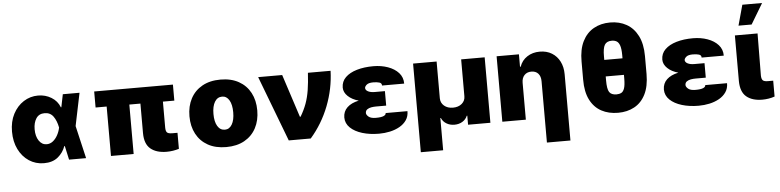

<svg xmlns="http://www.w3.org/2000/svg" viewBox="-53 -1091 6477 1594"><g transform="rotate(-5 3185.5 -294.5)"><path d="M274.1 11.4Q205.3 11 150.6 -25Q95.9 -61.1 64.3 -125Q32.7 -188.9 32.7 -272.7Q32.7 -356.5 65.5 -419.4Q98.4 -482.2 153.2 -517.4Q208.1 -552.6 274.1 -552.6Q334.9 -552.6 384.4 -522.5Q433.9 -492.5 454.5 -438.9H458.5L480.1 -545.5H619.3L562.9 -272.7L626.4 0H484.4L459.2 -115.1H454.5Q436.4 -62.5 391.9 -25.4Q347.3 11.7 274.1 11.4ZM425.1 -272.7 424.7 -274.1Q414.1 -329.5 388.3 -365.8Q362.6 -402 315.3 -402Q268.5 -402 245 -366.3Q221.6 -330.6 221.6 -275.6Q221.6 -217.3 246.4 -180.4Q271.3 -143.5 311.1 -143.5Q339.5 -143.5 362.6 -161.6Q385.7 -179.7 401.8 -209Q418 -238.3 424.7 -271.3Z M1397.7 -545.5V-411.9H1302.6V-194.6Q1302.9 -165.8 1313.6 -154.7Q1324.2 -143.5 1358 -143.5H1400.6V-9.9Q1376.4 -2.5 1350.9 1.6Q1325.3 5.7 1298.3 5.7Q1212.4 5.7 1163.9 -34.8Q1115.4 -75.3 1115.1 -164.8V-411.9H1022.7V0H833.8V-411.9H741.5V-545.5Z M1794 9.9Q1705.3 9.9 1642 -25.4Q1578.8 -60.7 1545.1 -124.1Q1511.4 -187.5 1511.4 -271.3Q1511.4 -355.1 1545.1 -418.5Q1578.8 -481.9 1642 -517.2Q1705.3 -552.6 1794 -552.6Q1882.8 -552.6 1946 -517.2Q2009.2 -481.9 2043 -418.5Q2076.7 -355.1 2076.7 -271.3Q2076.7 -187.5 2043 -124.1Q2009.2 -60.7 1946 -25.4Q1882.8 9.9 1794 9.9ZM1795.5 -134.9Q1832.7 -134.9 1854.6 -171.7Q1876.4 -208.5 1876.4 -272.7Q1876.4 -337 1854.6 -373.8Q1832.7 -410.5 1795.5 -410.5Q1756 -410.5 1733.8 -373.8Q1711.6 -337 1711.6 -272.7Q1711.6 -208.5 1733.8 -171.7Q1756 -134.9 1795.5 -134.9Z M2315.3 0 2108 -545.5H2308.2L2424.7 -187.5H2430.4Q2462 -240.8 2480.3 -291.2Q2498.6 -341.6 2508.2 -402Q2517.8 -462.4 2522.7 -545.5H2711.6Q2706.7 -396 2651.8 -254.4Q2596.9 -112.9 2498.6 0Z M3146.3 -286.9V-217.3H3061.1Q3042.3 -217.3 3022 -214Q3001.8 -210.6 2987.6 -200.5Q2973.4 -190.3 2973 -170.5Q2973.7 -154.5 2992.7 -139Q3011.7 -123.6 3052.6 -123.6Q3096.9 -123.6 3117 -132.5Q3137.1 -141.3 3136.4 -156.2H3318.2Q3318.5 -113.3 3297.1 -81.9Q3275.6 -50.4 3239.5 -30Q3203.5 -9.6 3158.9 0.2Q3114.3 9.9 3068.2 9.9Q2991.1 9.9 2928.4 -9.1Q2865.8 -28.1 2828.7 -63.7Q2791.5 -99.4 2791.2 -149.1Q2791.5 -199.9 2826.2 -232.8Q2860.8 -265.6 2922.9 -278.4Q2867.2 -294 2833.6 -326Q2800.1 -358 2799.7 -397.7Q2800.1 -448.2 2835 -482.6Q2870 -517 2930.6 -534.8Q2991.1 -552.6 3068.2 -552.6Q3133.9 -552.6 3189.3 -532.8Q3244.7 -513.1 3278.1 -476Q3311.4 -438.9 3311.1 -386.4H3126.4Q3127.1 -406.6 3106.5 -412.8Q3085.9 -419 3055.4 -419Q3017.8 -419 3001.4 -405.4Q2985.1 -391.7 2984.4 -377.8Q2985.1 -359.7 3006.4 -348.9Q3027.7 -338.1 3061.1 -338.1H3146.3Z M3399.1 193.2V-545.5H3595.2V-238.6Q3595.5 -200.6 3624.1 -176.3Q3652.7 -152 3697.4 -152Q3742.9 -152 3771.5 -176.3Q3800.1 -200.6 3799.7 -238.6V-545.5H3995.7V0H3809.7V-75.3H3805.4Q3793 -45.1 3764.2 -27.5Q3735.4 -9.9 3697.4 -9.9Q3659.8 -9.9 3630.9 -27.5Q3601.9 -45.1 3589.5 -75.3H3585.2V193.2Z M4291.2 -306.8V0H4095.2V-545.5H4281.2V-441.8H4286.9Q4305 -494 4350 -523.3Q4394.9 -552.6 4454.5 -552.6Q4512.8 -552.6 4555.6 -526.3Q4598.4 -500 4621.6 -453.8Q4644.9 -407.7 4644.9 -348V204.5H4448.9V-306.8Q4448.9 -347.3 4428.4 -370.4Q4408 -393.5 4370.7 -393.5Q4334.5 -393.5 4312.9 -370.4Q4291.2 -347.3 4291.2 -306.8Z M5322.4 -440.3V-289.8Q5322.1 -187.5 5288.5 -121.1Q5255 -54.7 5195.8 -22.4Q5136.7 9.9 5059.7 9.9Q4981.2 9.9 4921.2 -22.4Q4861.2 -54.7 4827.4 -121.1Q4793.7 -187.5 4794 -289.8V-440.3Q4793.7 -541.2 4827.4 -608.5Q4861.2 -675.8 4920.8 -709.3Q4980.5 -742.9 5058.2 -742.9Q5134.6 -742.9 5194.1 -709.5Q5253.6 -676.1 5287.8 -609Q5322.1 -541.9 5322.4 -440.3ZM5134.9 -268.5V-299.7H4983V-268.5Q4982.6 -195 4999.6 -169.2Q5016.7 -143.5 5059.7 -143.5Q5082.7 -143.5 5099.4 -152Q5116.1 -160.5 5125.4 -187.1Q5134.6 -213.8 5134.9 -268.5ZM4983 -437.5H5134.9V-465.9Q5134.6 -517 5125.4 -544Q5116.1 -571 5099.1 -581Q5082 -590.9 5058.2 -590.9Q5016.3 -590.9 4999.5 -563Q4982.6 -535.2 4983 -465.9Z M5809.7 -286.9V-217.3H5724.4Q5705.6 -217.3 5685.4 -214Q5665.1 -210.6 5650.9 -200.5Q5636.7 -190.3 5636.4 -170.5Q5637.1 -154.5 5656.1 -139Q5675.1 -123.6 5715.9 -123.6Q5760.3 -123.6 5780.4 -132.5Q5800.4 -141.3 5799.7 -156.2H5981.5Q5981.9 -113.3 5960.4 -81.9Q5938.9 -50.4 5902.9 -30Q5866.8 -9.6 5822.3 0.2Q5777.7 9.9 5731.5 9.9Q5654.5 9.9 5591.8 -9.1Q5529.1 -28.1 5492 -63.7Q5454.9 -99.4 5454.5 -149.1Q5454.9 -199.9 5489.5 -232.8Q5524.1 -265.6 5586.3 -278.4Q5530.5 -294 5497 -326Q5463.4 -358 5463.1 -397.7Q5463.4 -448.2 5498.4 -482.6Q5533.4 -517 5593.9 -534.8Q5654.5 -552.6 5731.5 -552.6Q5797.2 -552.6 5852.6 -532.8Q5908 -513.1 5941.4 -476Q5974.8 -438.9 5974.4 -386.4H5789.8Q5790.5 -406.6 5769.9 -412.8Q5749.3 -419 5718.8 -419Q5681.1 -419 5664.8 -405.4Q5648.4 -391.7 5647.7 -377.8Q5648.4 -359.7 5669.7 -348.9Q5691.1 -338.1 5724.4 -338.1H5809.7Z M6081 -545.5H6269.9L6267 -194.6Q6267.8 -165.8 6278.8 -154.7Q6289.8 -143.5 6321 -143.5H6365.1V-11.4Q6341.3 -2.8 6314.6 1.4Q6288 5.7 6262.8 5.7Q6177.2 5.7 6129.4 -34.8Q6081.7 -75.3 6081 -164.8ZM6117.9 -623.6 6164.8 -794H6329.5L6227.3 -623.6Z"/></g></svg>

Font: Inter UI Black
Style: Regular
Weight: 900
Designer: Rasmus Andersson
Foundry: rsms
Version: 3.2;8d6f07862